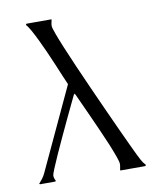

<svg xmlns="http://www.w3.org/2000/svg" viewBox="-71 -648 583 704"><g transform="rotate(-10 220.5 -296.0)"><path d="M19 -4.4Q25.9 -12.2 32.7 -21.2Q39.6 -30.3 43.9 -40L186.5 -346.2Q181.2 -357.9 172.6 -378.4Q164.1 -398.9 153.8 -423.3Q143.6 -447.8 132.1 -473.6Q120.6 -499.5 109.6 -522.2Q98.6 -544.9 88.9 -562.3Q79.1 -579.6 72.3 -586.9L74.7 -590.8H166Q167 -590.8 167.2 -590.6Q167.5 -590.3 168.5 -590.3Q167.5 -584.5 166 -578.4Q164.6 -572.3 164.6 -566.4Q164.6 -560.1 172.9 -537.4Q181.2 -514.6 195.1 -481Q209 -447.3 227.3 -405.5Q245.6 -363.8 265.1 -320.1Q284.7 -276.4 304.2 -233.2Q323.7 -189.9 340.6 -153.3Q357.4 -116.7 370.1 -89.6Q382.8 -62.5 388.7 -50.3Q394.5 -38.1 400.9 -26.4Q407.2 -14.6 416.5 -4.9L413.6 -1H322.3L319.8 -2Q320.8 -7.8 322 -13.7Q323.2 -19.5 323.2 -25.4Q323.2 -32.7 315.9 -53.2Q308.6 -73.7 297.4 -101.1Q286.1 -128.4 272.2 -159.4Q258.3 -190.4 245.4 -219.2Q232.4 -248 221.9 -270.8Q211.4 -293.5 206.5 -304.7H204.6L203.1 -308.6Q198.7 -299.3 187.5 -276.1Q176.3 -252.9 162.1 -222.9Q147.9 -192.9 132.6 -159.9Q117.2 -127 104.5 -98.6Q91.8 -70.3 83.5 -50Q75.2 -29.8 75.2 -25.4Q75.2 -15.6 80.6 -6.3V-3.4Q79.6 -3.4 78.6 -2.9Q77.6 -2.4 76.7 -2.4H22Z"/></g></svg>

Font: CAT Linz
Style: Regular
Weight: 400
Designer: Peter Wiegel
Foundry: Peter Wiegel
Version: Version 1.08